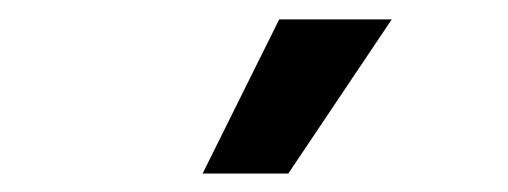

<svg xmlns="http://www.w3.org/2000/svg" viewBox="-20 -801 537 203"><path d="M194.2 -617.5H284.8L394.2 -780.5H275.2Z"/></svg>

Font: Magic Ui Pro Semi Bold
Style: Regular
Weight: 600
Designer: Stefan Endress, Andreas Faust
Version: Version 1.000;FEAKit 1.0